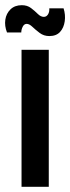

<svg xmlns="http://www.w3.org/2000/svg" viewBox="-27 -720 271 740"><path d="M56 0V-528H161V0ZM163 -581Q142 -581 126 -593Q110 -605 98 -616.5Q86 -628 76 -628Q66 -628 60.5 -617Q55 -606 55 -595H0Q-10 -620 -6.5 -644Q-3 -668 13.5 -684Q30 -700 57 -700Q78 -700 92.5 -689Q107 -678 118.5 -666.5Q130 -655 142 -655Q152 -655 158 -664.5Q164 -674 163 -688H218Q226 -663 222.5 -638Q219 -613 204.5 -597Q190 -581 163 -581Z"/></svg>

Font: Bricolage Grotesque Condensed Medium
Style: Regular
Weight: 500
Width: 3
Designer: Mathieu Triay
Foundry: Atelier Triay
Version: Version 1.000;gftools[0.9.30]